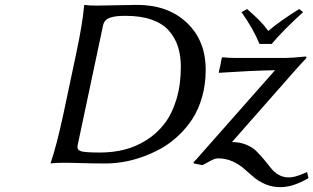

<svg xmlns="http://www.w3.org/2000/svg" viewBox="-20 -668 1286 788"><path d="M391.1 -42Q443.8 -42 491 -54Q538.1 -65.9 580.8 -92.8Q623.5 -119.6 654.5 -159.7Q685.5 -199.7 703.9 -259.8Q722.2 -319.8 722.2 -394Q722.2 -439.9 710.4 -476.6Q698.7 -513.2 673.1 -542.2Q647.5 -571.3 602.8 -587.2Q558.1 -603 496.1 -603Q475.6 -603 461.4 -601.6Q447.3 -600.1 434.1 -596.2Q420.9 -592.3 413.1 -584Q405.3 -575.7 402.8 -563L300.8 -82Q297.9 -71.8 297.9 -64Q297.9 -50.8 315.9 -46.4Q334 -42 391.1 -42ZM377.9 -645Q410.2 -645 460.4 -646.5Q510.7 -647.9 543 -647.9Q669.4 -647.9 746.8 -574.7Q824.2 -501.5 824.2 -381.8Q824.2 -322.3 809.6 -270.5Q794.9 -218.8 770 -180.4Q745.1 -142.1 711.4 -110.6Q677.7 -79.1 640.4 -58.3Q603 -37.6 562.5 -23.4Q522 -9.3 484.9 -3.2Q447.8 2.9 413.1 2.9Q361.8 2.9 317.6 1.5Q273.4 0 241.2 0Q225.6 0 212.4 0.7Q199.2 1.5 193.4 2L188 2.9V0Q211.9 -68.4 240.2 -200.2L292 -444.8Q318.8 -569.8 325.2 -645L327.1 -647.9Q343.8 -645 377.9 -645ZM1044.9 -487.8Q1020 -548.8 971.2 -618.2L994.1 -630.9Q1024.4 -604.5 1043.9 -585Q1063.5 -565.4 1081.1 -541Q1127.9 -581.1 1208 -630.9L1224.1 -618.2Q1139.6 -541.5 1095.2 -487.8ZM1164.1 60.1Q1172.9 60.1 1181.6 58.6Q1190.4 57.1 1199.2 54.2Q1208 51.3 1213.6 49.3Q1219.2 47.4 1228.3 43.2Q1237.3 39.1 1240.2 38.1L1246.1 63Q1182.6 100.1 1131.8 100.1Q1097.2 100.1 1068.8 87.9Q1040.5 75.7 1020.5 58.3Q1000.5 41 980.7 23.7Q960.9 6.3 933.8 -5.9Q906.7 -18.1 874 -18.1Q866.2 -18.1 856 -13.7Q845.7 -9.3 831.5 -1.2Q817.4 6.8 811 9.8L775.9 2.9L773.9 -2Q786.6 -13.7 801.8 -32.2L1108.9 -379.9Q1057.6 -378.9 1000.2 -376.2Q942.9 -373.5 911.1 -371.1L878.9 -369.1L877.9 -372.1Q885.7 -403.3 890.1 -430.2L893.1 -433.1Q914.6 -430.2 948.2 -430.2H1151.9Q1164.6 -430.2 1183.8 -431.6Q1203.1 -433.1 1217.8 -434.6Q1232.4 -436 1233.9 -436Q1237.8 -436 1237.8 -432.1Q1237.8 -430.2 1233.6 -425.5Q1229.5 -420.9 1218.5 -409.4Q1207.5 -397.9 1199.2 -388.2L932.1 -85Q964.4 -85 990.5 -74.2Q1016.6 -63.5 1032.5 -47.4Q1048.3 -31.2 1064.2 -12.5Q1080.1 6.3 1092.5 22.5Q1105 38.6 1123.5 49.3Q1142.1 60.1 1164.1 60.1Z"/></svg>

Font: Linear Smooth
Style: Italic
Weight: 400
Designer: Philipp H. Poll, Flanker
Foundry: Philipp H. Poll, reworked by Flanker
Version: Version 1.061 | FøM Fix